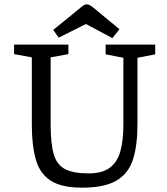

<svg xmlns="http://www.w3.org/2000/svg" viewBox="-20 -854 772 887"><path d="M127 -589 45 -604V-648H296V-604L214 -589V-278Q214 -190 228.5 -141Q243 -92 281 -72.5Q319 -53 390 -53Q452 -53 487 -79Q522 -105 536 -155Q550 -205 550 -278V-587L468 -603V-648H697V-603L615 -587V-278Q615 -183 594.5 -118Q574 -53 518.5 -20Q463 13 359 13Q264 13 214 -19.5Q164 -52 145.5 -117Q127 -182 127 -278ZM226 -716 305 -780Q340 -808 355 -821Q370 -834 381 -834Q393 -834 411 -819Q429 -804 458 -780L532 -719L499 -678L377 -743L251 -680Z"/></svg>

Font: Faustina VF Beta
Style: Regular
Weight: 400
Designer: Alfonso Garcia
Foundry: Omnibus-Type
Version: Version 1.006